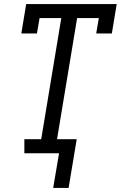

<svg xmlns="http://www.w3.org/2000/svg" viewBox="-20 -755 595 946"><path d="M242 171 271 0H100V-69H183L282 -666H175L162 -590H85L109 -735H555L531 -590H454L467 -666H360L261 -69H358L318 171Z"/></svg>

Font: Iosevka QP
Style: Italic
Weight: 400
Italic angle: -9°
Designer: Belleve Invis
Foundry: Belleve Invis
Version: Version 20.0.0; ttfautohint (v1.8.4)